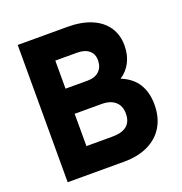

<svg xmlns="http://www.w3.org/2000/svg" viewBox="-126 -807 867 916"><g transform="rotate(-20 307.0 -348.5)"><path d="M63 -697H315.5Q385.5 -697 436.2 -675.8Q487 -654.5 514 -614.8Q541 -575 541 -520.5Q541 -473.5 522.2 -436.8Q503.5 -400 469 -378Q525 -355.5 552 -312.5Q579 -269.5 579 -206.5Q579 -143 551.5 -96.5Q524 -50 472.2 -25Q420.5 0 350 0H63ZM338.5 -131.5Q436 -131.5 436 -213Q436 -252.5 411.5 -274Q387 -295.5 342 -295.5H206V-131.5ZM318.5 -423Q355.5 -423 376.8 -443Q398 -463 398 -498Q398 -530 376.5 -547.8Q355 -565.5 315.5 -565.5H206V-423Z"/></g></svg>

Font: HK Grotesk ExtraBold
Style: Regular
Weight: 800
Designer: Alfredo Marco Pradil
Foundry: Hanken Design Co.
Version: Version 3.001